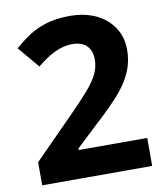

<svg xmlns="http://www.w3.org/2000/svg" viewBox="-82 -791 734 858"><g transform="rotate(-10 285.5 -362.0)"><path d="M539.1 -127H228V-133.8L319.8 -220.2C380.9 -276.4 423.8 -319.3 448.2 -349.6C496.6 -410.2 519 -464.8 519 -530.8C519 -568.4 509.8 -602.1 490.7 -631.3C453.1 -689.9 382.3 -724.1 293 -724.1C259.3 -724.1 228.5 -720.7 201.2 -714.4C173.8 -707.5 148.4 -697.8 125.5 -685.5C102.5 -673.3 73.2 -651.9 38.1 -622.1L120.1 -524.9C176.8 -571.8 227.1 -598.1 282.2 -598.1C335 -598.1 369.1 -570.3 369.1 -513.2C369.1 -494.1 365.7 -475.6 358.4 -457.5C351.1 -439.5 339.4 -420.4 323.2 -399.4C307.1 -378.4 272.5 -340.3 219.2 -286.1L40 -105V0H539.1Z"/></g></svg>

Font: Samim
Style: Bold
Weight: 700
Foundry: DejaVu fonts team - Redesigned by Saber Rastikerdar
Version: Version 4.0.5